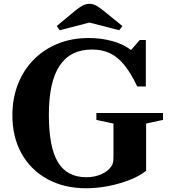

<svg xmlns="http://www.w3.org/2000/svg" viewBox="-20 -970 886 1000"><path d="M429.5 10.5Q314 10.5 227.2 -37Q140.5 -84.5 92.5 -170Q44.5 -255.5 44.5 -369Q44.5 -457.5 73.5 -531.5Q102.5 -605.5 155.5 -659.2Q208.5 -713 281.2 -742.5Q354 -772 441.5 -772Q507.5 -772 565.8 -755.8Q624 -739.5 660 -711H664L707.5 -761.5H739.5V-519.5H695Q661 -590.5 626.5 -632.5Q592 -674.5 551.8 -693.2Q511.5 -712 459.5 -712Q346.5 -712 290.5 -627.8Q234.5 -543.5 234.5 -373Q234.5 -202.5 282 -124.8Q329.5 -47 429.5 -47Q472.5 -47 507.5 -62.5Q542.5 -78 560 -104Q567 -114 569 -125Q571 -136 571 -159V-326.5L482 -345.5V-381.5H829V-345.5L741 -326.5V-80.5Q710 -55 658.5 -34.2Q607 -13.5 547 -1.5Q487 10.5 429.5 10.5ZM291 -812.5 275.5 -834.5 375.5 -917.5Q396 -933.5 411.8 -941.8Q427.5 -950 447 -950Q463.5 -950 479.2 -941.8Q495 -933.5 515 -917.5L617.5 -834.5L601 -812.5L446 -852.5Z"/></svg>

Font: Libre Caslon Text
Style: Regular
Weight: 400
Designer: Pablo Impallari, Rodrigo Fuenzalida, Katja Schimmel
Foundry: Pablo Impallari, Rodrigo Fuenzalida
Version: Version 2.000